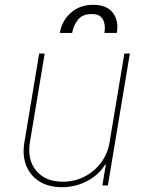

<svg xmlns="http://www.w3.org/2000/svg" viewBox="-20 -767 608 794"><path d="M433.2 -179 494.3 -545.5H517L426.1 0H403.4L417.6 -86.6H414.8Q389.2 -44 340.7 -18.5Q292.3 7.1 235.8 7.1Q181.1 7.1 143.1 -16.7Q105.1 -40.5 88.4 -82.4Q71.7 -124.3 81 -179L142 -545.5H164.8L103.7 -179Q92 -106.5 129.8 -61.1Q167.6 -15.6 240.1 -15.6Q288.4 -15.6 329.4 -36.6Q370.4 -57.5 397.9 -94.5Q425.4 -131.4 433.2 -179ZM227.3 -630.7Q235.8 -681.1 273.1 -714.1Q310.4 -747.2 365.1 -747.2Q421.2 -747.2 446.6 -714.1Q471.9 -681.1 463.1 -630.7H411.9Q417.6 -663.4 405.7 -686.3Q393.8 -709.2 359.4 -708.8Q321 -709.2 302.2 -685.2Q283.4 -661.2 278.4 -630.7Z"/></svg>

Font: Inter UI Thin
Style: Italic
Weight: 100
Italic angle: -9.39999°
Designer: Rasmus Andersson
Foundry: rsms
Version: 3.2;8d6f07862